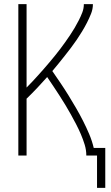

<svg xmlns="http://www.w3.org/2000/svg" viewBox="-20 -755 540 932"><path d="M451 157V0H399Q399 -27 391 -53Q383 -79 372.5 -103.5Q362 -128 349.5 -152Q337 -176 324 -199.5Q311 -223 297 -246Q283 -269 268.5 -291.5Q254 -314 239 -336.5Q224 -359 209 -381Q185 -354 160 -327.5Q135 -301 109 -276V0H69V-735H109V-330Q124 -345 138 -360Q152 -375 166 -390.5Q180 -406 193.5 -421.5Q207 -437 220.5 -453Q234 -469 247 -485Q260 -501 272.5 -517.5Q285 -534 297 -551Q309 -568 320.5 -585Q332 -602 342.5 -620Q353 -638 362.5 -656.5Q372 -675 379.5 -694.5Q387 -714 387 -735H431Q431 -711 422 -688.5Q413 -666 402 -644.5Q391 -623 378.5 -602.5Q366 -582 352.5 -562Q339 -542 324.5 -523Q310 -504 295 -485Q280 -466 265 -447.5Q250 -429 234 -410Q254 -381 274 -351.5Q294 -322 312.5 -292Q331 -262 349 -231Q367 -200 383 -168.5Q399 -137 413 -104Q427 -71 435 -37H491V157Z"/></svg>

Font: Zed Sans Extralight
Style: Regular
Weight: 200
Designer: Belleve Invis
Foundry: Belleve Invis
Version: Version 1.0.0; ttfautohint (v1.8.4)